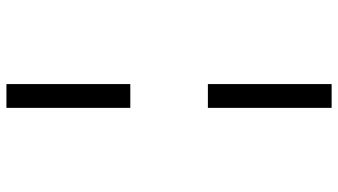

<svg xmlns="http://www.w3.org/2000/svg" viewBox="-245 -555 1041 591"><g transform="rotate(90 275.5 -259.5)"><path d="M238.8 -759.8H312V-378.9H238.8ZM238.8 -140.1H312V241.2H238.8Z"/></g></svg>

Font: Noto Sans Historic
Style: Regular
Weight: 400
Designer: Monotype Design Team
Foundry: Monotype Imaging Inc.
Version: Version 0.71 uh